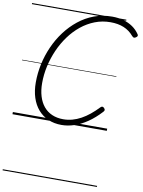

<svg xmlns="http://www.w3.org/2000/svg" viewBox="-151 -1133 1303 1752"><g transform="rotate(10 501.0 -257.5)"><path d="M457 19Q388 19 333 -5Q278 -29 239 -74Q200 -119 179.5 -182Q159 -245 159 -324Q159 -408 177 -492.5Q195 -577 230.5 -657Q266 -737 317 -805Q368 -873 433 -925Q498 -977 575.5 -1006Q653 -1035 743 -1035Q800 -1035 847.5 -1021.5Q895 -1008 933 -982Q971 -956 998 -916Q1004 -907 1000.5 -899.5Q997 -892 985 -885Q975 -879 968 -880.5Q961 -882 950 -894Q913 -938 860 -960Q807 -982 736 -982Q660 -982 592 -955.5Q524 -929 466 -882Q408 -835 362 -772Q316 -709 284 -636Q252 -563 234.5 -485Q217 -407 217 -328Q217 -260 233.5 -205.5Q250 -151 281.5 -113Q313 -75 359 -55Q405 -35 463 -35Q506 -35 546.5 -46Q587 -57 626.5 -78.5Q666 -100 704 -131Q742 -162 780 -202Q788 -210 796 -210Q804 -210 813 -201Q822 -191 822 -183.5Q822 -176 813 -166Q755 -103 695 -62Q635 -21 575 -1Q515 19 457 19ZM0 510H874V520H0ZM0 -20H874V0H0ZM0 -505H874V-500H0ZM0 -1030H874V-1020H0Z"/></g></svg>

Font: Playwrite CO Guides
Style: Regular
Weight: 400
Designer: Veronika Burian, José Scaglione
Foundry: TypeTogether
Version: Version 1.003